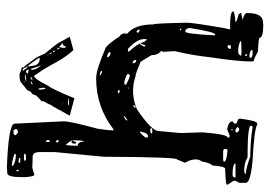

<svg xmlns="http://www.w3.org/2000/svg" viewBox="-134 -622 789 561"><g transform="rotate(-90 260.5 -341.5)"><path d="M35.2 -714.8 54.7 -715.8Q179.7 -710.9 179.7 -693.4L186.5 -549.8Q186.5 -530.3 165 -451.2Q160.2 -419.9 160.2 -410.2V-404.3H163.1Q228.5 -455.1 312.5 -455.1Q336.9 -455.1 402.3 -426.8Q415 -417 434.6 -386.7Q441.4 -382.8 443.4 -374L442.4 -364.3Q469.7 -342.8 469.7 -287.1Q472.7 -287.1 474.6 -191.4V-189.5Q474.6 -171.9 459 -82L455.1 -63.5H475.6Q507.8 -62.5 507.8 -54.7Q507.8 -50.8 476.6 -47.9Q476.6 -43.9 499 -39.1L502.9 -33.2V-31.2Q484.4 -28.3 484.4 -26.4Q502.9 -22.5 502.9 -13.7Q502.9 32.2 476.6 32.2L468.8 33.2Q430.7 33.2 430.7 22.5Q430.7 19.5 390.6 17.6Q373 7.8 362.3 4.9L361.3 1Q361.3 -42 374 -124Q378.9 -171.9 391.6 -225.6L389.6 -259.8L392.6 -264.6Q379.9 -274.4 379.9 -293Q368.2 -313.5 360.4 -325.2Q326.2 -339.8 319.3 -339.8Q269.5 -356.4 221.7 -335.9Q158.2 -293 158.2 -272.5L152.3 -209L154.3 -143.6Q148.4 -71.3 139.6 -71.3L138.7 -66.4L142.6 -65.4H146.5L163.1 -72.3Q186.5 -68.4 186.5 -56.6L179.7 -50.8V-46.9Q180.7 -43.9 192.4 -40L194.3 -35.2Q188.5 15.6 179.7 15.6H176.8Q164.1 6.8 72.3 2Q6.8 -3.9 6.8 -17.6V-33.2Q5.9 -37.1 12.7 -47.9V-53.7Q1 -70.3 1 -73.2Q5.9 -77.1 47.9 -78.1Q54.7 -78.1 57.6 -116.2Q64.5 -120.1 69.3 -146.5Q75.2 -154.3 75.2 -163.1V-164.1Q75.2 -179.7 65.4 -195.3L75.2 -218.8Q82 -218.8 83 -432.6L96.7 -576.2V-619.1Q96.7 -640.6 83 -640.6L50.8 -641.6L30.3 -635.7Q25.4 -635.7 23.4 -662.1V-671.9Q23.4 -714.8 35.2 -714.8ZM33.2 -19.5V-17.6H35.2Q47.9 -17.6 83 -4.9Q136.7 -3.9 168 2H170.9L173.8 -2V-2.9Q173.8 -12.7 81.1 -12.7Q65.4 -22.5 42 -22.5Q33.2 -21.5 33.2 -19.5ZM437.5 -107.4H440.4Q447.3 -107.4 459 -180.7Q459 -191.4 452.1 -194.3H448.2Q442.4 -194.3 437.5 -107.4ZM408.2 -310.5 414.1 -326.2Q418 -318.4 418.9 -314.5Q422.9 -307.6 426.8 -307.6V-315.4Q426.8 -335 399.4 -361.3L394.5 -362.3H390.6V-358.4Q404.3 -344.7 413.1 -329.1L404.3 -314.5ZM118.2 -543.9Q115.2 -538.1 115.2 -508.8Q127 -508.8 127 -491.2H127.9Q130.9 -497.1 130.9 -511.7V-524.4H129.9L126 -513.7H122.1L121.1 -519.5Q123 -527.3 125 -527.3L130.9 -525.4Q128.9 -531.2 118.2 -543.9ZM68.4 -81.1Q68.4 -74.2 100.6 -71.3H102.5L105.5 -73.2V-81.1Q103.5 -84 97.7 -84H78.1Q68.4 -84 68.4 -81.1ZM377.9 -31.2H379.9L389.6 -30.3L419.9 -31.2L420.9 -32.2V-33.2Q411.1 -40 389.6 -40Q380.9 -40 377.9 -31.2ZM22.5 -50.8V-47.9H29.3H63.5Q63.5 -55.7 33.2 -56.6Q23.4 -56.6 22.5 -50.8ZM300.8 -373 293.9 -372.1V-367.2Q315.4 -356.4 321.3 -356.4L325.2 -361.3Q325.2 -367.2 300.8 -373ZM56.6 -701.2V-698.2Q68.4 -689.5 89.8 -689.5L91.8 -693.4Q71.3 -701.2 56.6 -701.2ZM139.6 -311.5V-303.7H142.6Q152.3 -303.7 155.3 -321.3L156.2 -322.3V-327.1H155.3Q148.4 -323.2 139.6 -311.5ZM149.4 -696.3 145.5 -691.4Q148.4 -686.5 154.3 -683.6H155.3Q162.1 -683.6 164.1 -688.5V-690.4L160.2 -696.3ZM382.8 -6.8H372.1V-3.9Q373 2 384.8 2H394.5V-1Q394.5 -3.9 382.8 -6.8ZM156.2 -47.9 154.3 -46.9V-42L160.2 -37.1H165L169.9 -41V-42L163.1 -47.9ZM76.2 -666 71.3 -665V-663.1Q72.3 -660.2 78.1 -660.2H85.9L91.8 -662.1V-665L85.9 -666ZM398.4 -65.4V-61.5H406.2L409.2 -63.5V-68.4L406.2 -71.3Q400.4 -71.3 398.4 -65.4ZM150.4 -293.9 153.3 -291H160.2Q166 -291 167 -293.9L164.1 -296.9H160.2Q152.3 -296.9 150.4 -293.9ZM374 -422.9V-419.9Q377.9 -413.1 388.7 -413.1V-416Q384.8 -422.9 374 -422.9ZM356.4 -348.6V-346.7Q356.4 -337.9 366.2 -337.9V-338.9Q365.2 -348.6 356.4 -348.6ZM127.9 -602.5 126 -599.6V-592.8L127.9 -589.8L131.8 -592.8V-598.6ZM68.4 -681.6H65.4V-680.7L66.4 -676.8H79.1V-680.7ZM188.5 -364.3H191.4Q202.1 -372.1 202.1 -374H199.2Q189.5 -369.1 188.5 -364.3ZM448.2 -336.9 445.3 -334V-332L451.2 -328.1H453.1L455.1 -330.1L450.2 -336.9ZM322.3 -444.3H321.3V-443.4Q321.3 -440.4 334 -437.5V-438.5Q334 -443.4 322.3 -444.3ZM127 -573.2 125 -570.3V-567.4L127.9 -564.5L131.8 -565.4V-568.4L127.9 -573.2ZM275.4 -391.6H268.6V-389.6L271.5 -386.7H278.3V-388.7ZM230.5 -346.7 226.6 -342.8V-339.8H229.5L233.4 -343.8V-346.7ZM379.9 -20.5 377 -17.6V-16.6L379.9 -13.7H381.8L382.8 -17.6ZM42 -688.5H41V-680.7H42L44.9 -683.6V-686.5ZM455.1 -210.9 452.1 -209 455.1 -206.1H457V-209ZM164.1 -59.6H160.2V-56.6H164.1ZM283.2 -362.3 281.2 -360.4H285.2V-362.3ZM415 -329.1 414.1 -327.1Q412.1 -327.1 414.1 -329.1L415 -330.1ZM253.9 -518.6 203.1 -532.2 230.5 -582Q233.4 -584 239.3 -598.6L246.1 -610.4V-611.3Q244.1 -611.3 244.1 -613.3Q249 -617.2 261.7 -629.9Q265.6 -642.6 268.6 -643.6Q273.4 -643.6 277.3 -656.2Q298.8 -673.8 301.8 -675.8Q310.5 -679.7 326.2 -678.7L334 -674.8Q344.7 -672.9 344.7 -670.9H343.8V-668Q343.8 -666 345.7 -666Q346.7 -666 374 -627.9L384.8 -604.5Q412.1 -571.3 414.1 -567.4L433.6 -532.2L394.5 -521.5Q375 -543 359.4 -571.3Q350.6 -587.9 341.8 -602.5Q333 -617.2 327.1 -625Q321.3 -632.8 320.3 -635.7Q316.4 -637.7 309.1 -627.9Q301.8 -618.2 291 -596.7Q280.3 -583 253.9 -518.6ZM347.7 -655.3H346.7Q346.7 -648.4 350.6 -631.8Q356.4 -619.1 371.1 -620.1H372.1L371.1 -624Q348.6 -655.3 347.7 -655.3ZM403.3 -562.5V-561.5Q398.4 -543.9 404.3 -543.9Q407.2 -544.9 407.2 -547.9L405.3 -548.8V-549.8H407.2L416 -554.7L415 -555.7Q410.2 -555.7 410.2 -556.6Q407.2 -561.5 403.3 -562.5ZM347.7 -618.2H350.6Q350.6 -619.1 347.7 -621.1L339.8 -646.5H338.9Q333 -637.7 347.7 -618.2ZM281.2 -603.5H282.2Q287.1 -603.5 282.2 -623V-624Q276.4 -624 281.2 -604.5ZM343.8 -656.2H346.7Q346.7 -659.2 344.7 -659.2Q342.8 -669.9 334 -669.9V-668.9ZM326.2 -655.3V-654.3L336.9 -652.3H337.9V-653.3Q337.9 -655.3 333 -660.2Q328.1 -660.2 326.2 -655.3ZM303.7 -659.2H304.7Q309.6 -659.2 324.2 -662.1L323.2 -663.1Q308.6 -664.1 303.7 -659.2ZM233.4 -536.1Q233.4 -534.2 237.3 -534.2H242.2Q244.1 -534.2 253.9 -536.1V-537.1H240.2Q233.4 -537.1 233.4 -536.1ZM306.6 -640.6H307.6Q311.5 -644.5 317.4 -644.5L312.5 -647.5Q306.6 -642.6 306.6 -640.6ZM388.7 -582V-580.1Q388.7 -576.2 392.6 -576.2H393.6Q393.6 -579.1 389.6 -582ZM396.5 -569.3V-568.4Q399.4 -561.5 400.4 -561.5L401.4 -562.5V-563.5Q400.4 -569.3 397.5 -569.3ZM294.9 -640.6H295.9Q302.7 -643.6 303.7 -646.5H302.7Q294.9 -644.5 294.9 -642.6ZM382.8 -592.8Q382.8 -585 387.7 -585V-585.9Q386.7 -588.9 382.8 -592.8ZM299.8 -664.1H300.8H302.7V-666H301.8ZM244.1 -582 246.1 -585Q244.1 -585 244.1 -582ZM378.9 -596.7 380.9 -594.7H381.8V-596.7H379.9ZM236.3 -552.7H237.3Q239.3 -554.7 239.3 -554.7Q239.3 -554.7 235.4 -553.7ZM401.4 -569.3H403.3V-570.3H401.4Z"/></g></svg>

Font: Love Ya Like A Sister
Style: Regular
Weight: 400
Designer: Kimberly Geswein
Foundry: Kimberly Geswein
Version: Version 1.002 2007